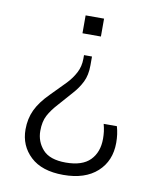

<svg xmlns="http://www.w3.org/2000/svg" viewBox="-70 -450 562 687"><g transform="rotate(10 211.0 -107.0)"><path d="M206 181Q128 181 86.5 142Q45 103 45 44Q45 5 60 -27Q75 -59 109 -93L162 -147Q181 -167 193 -190Q205 -213 205 -241V-254H234V-222Q234 -186 221.5 -161Q209 -136 189 -114L144 -63Q122 -39 110 -16.5Q98 6 98 40Q98 79 123.5 107.5Q149 136 207 136Q267 136 295.5 107Q324 78 324 29Q324 16 322.5 3.5Q321 -9 317 -24H365Q369 -10 371 4.5Q373 19 373 35Q373 101 329 141Q285 181 206 181ZM186 -330V-395H253V-330Z"/></g></svg>

Font: Rokkitt Light
Style: Regular
Weight: 300
Version: Version 3.103